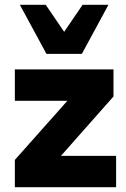

<svg xmlns="http://www.w3.org/2000/svg" viewBox="-20 -782 527 802"><path d="M42 0V-114L297 -401V-361H42V-492H454V-379L194 -85V-131H465V0ZM174 -557 63 -762H171L248 -649L325 -762H433L322 -557Z"/></svg>

Font: Nunito Sans 12pt ExtraLight 12pt Black
Style: Regular
Weight: 900
Version: Version 3.101;gftools[0.9.27]